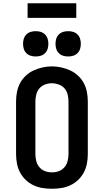

<svg xmlns="http://www.w3.org/2000/svg" viewBox="-20 -1155 640 1183"><path d="M300 8Q271 8 242 3.5Q213 -1 186.5 -13.5Q160 -26 138.5 -46.5Q117 -67 103.5 -92.5Q90 -118 84.5 -147Q79 -176 79 -205V-530Q79 -559 84.5 -588Q90 -617 103.5 -642.5Q117 -668 139 -688.5Q161 -709 187 -721Q213 -733 242 -739.5Q271 -746 300 -746Q329 -746 358 -739.5Q387 -733 413 -721Q439 -709 461 -688.5Q483 -668 496.5 -642.5Q510 -617 515.5 -588Q521 -559 521 -530V-205Q521 -176 515.5 -147Q510 -118 496.5 -92.5Q483 -67 461.5 -46.5Q440 -26 413.5 -13.5Q387 -1 358 3.5Q329 8 300 8ZM300 -93Q322 -93 342.5 -100.5Q363 -108 377 -124.5Q391 -141 396.5 -162.5Q402 -184 402 -205V-530Q402 -552 396.5 -573.5Q391 -595 377 -611Q363 -627 341.5 -634.5Q320 -642 299 -642Q277 -642 256.5 -634Q236 -626 222.5 -610Q209 -594 203.5 -572.5Q198 -551 198 -530V-205Q198 -184 203.5 -162.5Q209 -141 223 -124.5Q237 -108 257.5 -100.5Q278 -93 300 -93ZM400 -807Q384 -807 369 -811.5Q354 -816 342.5 -827.5Q331 -839 326.5 -854Q322 -869 322 -885Q322 -901 326.5 -916Q331 -931 342.5 -942.5Q354 -954 369 -958.5Q384 -963 400 -963Q416 -963 431 -958.5Q446 -954 457.5 -942.5Q469 -931 473.5 -916Q478 -901 478 -885Q478 -869 473.5 -854Q469 -839 457.5 -827.5Q446 -816 431 -811.5Q416 -807 400 -807ZM200 -807Q184 -807 169 -811.5Q154 -816 142.5 -827.5Q131 -839 126.5 -854Q122 -869 122 -885Q122 -901 126.5 -916Q131 -931 142.5 -942.5Q154 -954 169 -958.5Q184 -963 200 -963Q216 -963 231 -958.5Q246 -954 257.5 -942.5Q269 -931 273.5 -916Q278 -901 278 -885Q278 -869 273.5 -854Q269 -839 257.5 -827.5Q246 -816 231 -811.5Q216 -807 200 -807ZM150 -1045V-1135H450V-1045Z"/></svg>

Font: Iosevka Slab Extended
Style: Bold
Weight: 700
Width: 7
Monospace: yes
Designer: Belleve Invis
Foundry: Belleve Invis
Version: Version 11.1.0; ttfautohint (v1.8.3)